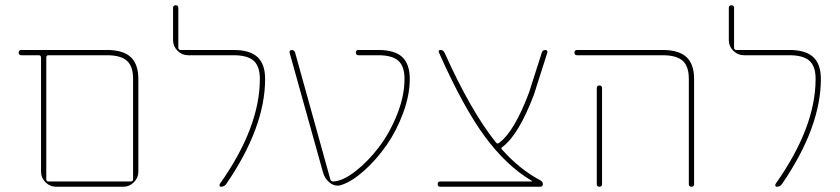

<svg xmlns="http://www.w3.org/2000/svg" viewBox="-20 -710 3192 730"><path d="M156 -491V-29Q156 -20 164 -20H477Q486 -20 486 -29V-410Q486 -458 462.5 -479Q439 -500 386 -500H164Q156 -500 156 -491ZM61 -500Q51 -500 51 -510Q51 -520 61 -520H386Q448 -520 477 -493Q506 -466 506 -410V-57Q506 -34 489 -17Q472 0 449 0H193Q170 0 153 -17Q136 -34 136 -57V-491Q136 -500 127 -500Z M695 -500Q672 -500 655 -517Q638 -534 638 -557V-680Q638 -690 648 -690Q658 -690 658 -680V-529Q658 -520 667 -520H868Q930 -520 959 -493Q988 -466 988 -410Q988 -226 840 -10Q833 0 820 0Q816 0 815 -4Q814 -8 816 -11Q968 -226 968 -410Q968 -458 944.5 -479Q921 -500 868 -500Z M1208 -55 1081 -510Q1080 -514 1082.5 -517Q1085 -520 1088 -520Q1099 -520 1102 -510L1236 -28Q1238 -20 1248 -20Q1284 -22 1331 -58.5Q1378 -95 1419.5 -149Q1461 -203 1489.5 -274Q1518 -345 1518 -410Q1518 -458 1494.5 -479Q1471 -500 1418 -500H1343Q1333 -500 1333 -510Q1333 -520 1343 -520H1418Q1481 -520 1509.5 -493Q1538 -466 1538 -410Q1538 -349 1513 -281Q1488 -213 1450 -158.5Q1412 -104 1366 -62.5Q1320 -21 1279 -7Q1256 1 1235.5 -14Q1215 -29 1208 -55Z M1654 0Q1644 0 1644 -10Q1644 -20 1654 -20H2002Q2003 -20 2003 -21Q2003 -23 2001 -23Q1905 -80 1823 -191.5Q1741 -303 1649 -510Q1645 -520 1655 -520Q1665 -520 1670 -510Q1770 -288 1865 -169Q1871 -161 1878 -167Q1935 -209 1991 -357L2040 -510Q2043 -520 2054 -520Q2058 -520 2060 -517Q2062 -514 2061 -510L2010 -350Q1952 -197 1890 -151Q1883 -147 1889 -141Q1956 -66 2035 -24Q2044 -19 2044 -10Q2044 0 2034 0Z M2249 -375Q2249 -385 2259 -385Q2269 -385 2269 -375V-20V-10Q2269 0 2259 0Q2249 0 2249 -10V-20ZM2174 -500Q2164 -500 2164 -510Q2164 -520 2174 -520H2499Q2561 -520 2590 -493Q2619 -466 2619 -410V-10Q2619 0 2609 0Q2599 0 2599 -10V-410Q2599 -458 2575.5 -479Q2552 -500 2499 -500Z M2808 -500Q2785 -500 2768 -517Q2751 -534 2751 -557V-680Q2751 -690 2761 -690Q2771 -690 2771 -680V-529Q2771 -520 2780 -520H2981Q3043 -520 3072 -493Q3101 -466 3101 -410Q3101 -226 2953 -10Q2946 0 2933 0Q2929 0 2928 -4Q2927 -8 2929 -11Q3081 -226 3081 -410Q3081 -458 3057.5 -479Q3034 -500 2981 -500Z"/></svg>

Font: Rounded Mplus 1c Thin
Style: Regular
Weight: 250
Version: Version 1.059.20150529